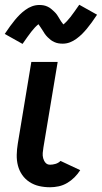

<svg xmlns="http://www.w3.org/2000/svg" viewBox="-58 -781 429 809"><path d="M153 8Q129 8 107 3Q85 -2 66.5 -14Q48 -26 35.5 -44Q23 -62 17.5 -83.5Q12 -105 12.5 -128.5Q13 -152 17 -176L74 -520H185L125 -160Q123 -148 122 -136.5Q121 -125 124 -114Q127 -103 134 -95Q141 -87 153 -87Q164 -87 176 -90.5Q188 -94 197 -103L280 -64Q270 -48 256 -34Q242 -20 225 -10Q208 0 189.5 4Q171 8 153 8ZM37 -596 -38 -638Q-26 -656 -15.5 -670.5Q-5 -685 5 -697Q15 -709 25 -719Q35 -729 48.5 -739Q62 -749 77 -754.5Q92 -760 108 -760Q117 -760 125.5 -758.5Q134 -757 142.5 -753Q151 -749 157 -744Q163 -739 170 -732.5Q177 -726 182 -719Q187 -712 190.5 -705.5Q194 -699 199 -691.5Q204 -684 209 -678Q224 -690 239 -709.5Q254 -729 276 -761L351 -719Q339 -701 328.5 -686.5Q318 -672 308 -660Q298 -648 288 -638Q278 -628 264.5 -618Q251 -608 236.5 -602.5Q222 -597 206 -597Q197 -597 188 -598.5Q179 -600 170.5 -604Q162 -608 156 -612.5Q150 -617 143 -624Q136 -631 131 -638Q126 -645 122.5 -651.5Q119 -658 113 -666Q107 -674 104 -679Q89 -667 74 -647.5Q59 -628 37 -596Z"/></svg>

Font: Iosevka QP
Style: Bold Italic
Weight: 700
Italic angle: -9°
Designer: Belleve Invis
Foundry: Belleve Invis
Version: Version 20.0.0; ttfautohint (v1.8.4)